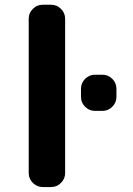

<svg xmlns="http://www.w3.org/2000/svg" viewBox="-20 -793 548 793"><path d="M372.1 -335Q348.6 -335 331.5 -352.1Q314.5 -369.1 314.5 -392.6V-426.8Q314.5 -450.2 331.5 -467.3Q348.6 -484.4 372.1 -484.4H403.3Q426.8 -484.4 443.8 -467.3Q460.9 -450.2 460.9 -426.8V-392.6Q460.9 -369.1 443.8 -352.1Q426.8 -335 403.3 -335ZM156.2 -20.5Q132.8 -20.5 115.7 -37.6Q98.6 -54.7 98.6 -78.1V-715.8Q98.6 -739.3 115.7 -756.3Q132.8 -773.4 156.2 -773.4H191.4Q214.8 -773.4 231.9 -756.3Q249 -739.3 249 -715.8V-78.1Q249 -54.7 231.9 -37.6Q214.8 -20.5 191.4 -20.5Z"/></svg>

Font: Gen Jyuu Gothic P Bold
Style: Bold
Weight: 700
Designer: [Source Han Sans]
Ryoko NISHIZUKA  (kana & ideographs); Paul D. Hunt (Latin, Greek & Cyrillic); Wenlong ZHANG  (bopomofo
Version: Version 1.002.20150607